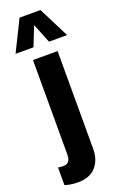

<svg xmlns="http://www.w3.org/2000/svg" viewBox="-205 -883 693 1106"><g transform="rotate(-20 141.0 -330.5)"><path d="M69 173Q48 173 27.5 170Q7 167 -11 161V53Q-5 54 3 55Q11 56 18 56Q34 56 44 50.5Q54 45 59.5 33Q65 21 65 3V-578H216V21Q216 89 178.5 131Q141 173 69 173ZM-17 -646 76 -834H204L299 -646H188L140 -765L93 -646Z"/></g></svg>

Font: Oswald SemiBold
Style: Regular
Weight: 600
Designer: Vernon Adams
Foundry: Vernon Adams
Version: Version 4.100; ttfautohint (v1.8.1.43-b0c9)